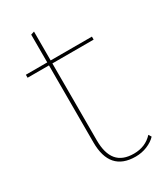

<svg xmlns="http://www.w3.org/2000/svg" viewBox="-167 -701 662 778"><g transform="rotate(-30 164.5 -312.5)"><path d="M327 -28Q311 -11 285.5 -0.5Q260 10 231 10Q111 10 111 -126V-486H11V-500H111V-630L127 -635V-500H320V-486H127V-126Q127 -65 152.5 -34.5Q178 -4 231 -4Q285 -4 319 -41Z"/></g></svg>

Font: Work Sans Thin
Style: Regular
Weight: 260
Designer: Wei Huang
Foundry: Wei Huang
Version: Version 1.500